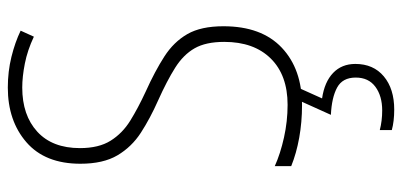

<svg xmlns="http://www.w3.org/2000/svg" viewBox="-282 -482 1004 479"><g transform="rotate(-90 219.5 -242.0)"><path d="M394 -186Q394 -91 340.5 -40.5Q287 10 197 10Q155 10 116 3Q77 -4 45 -17V-58Q76 -44 116.5 -35Q157 -26 198 -26Q272 -26 313.5 -68Q355 -110 355 -184Q355 -230 339 -258Q323 -286 290.5 -306.5Q258 -327 209 -349Q164 -369 128.5 -392Q93 -415 72 -450.5Q51 -486 51 -543Q51 -631 104.5 -677.5Q158 -724 241 -724Q281 -724 317.5 -715Q354 -706 383 -692L368 -659Q334 -675 301 -681.5Q268 -688 241 -688Q172 -688 131 -650.5Q90 -613 90 -544Q90 -497 108.5 -467.5Q127 -438 158.5 -418.5Q190 -399 231 -380Q282 -357 318.5 -333.5Q355 -310 374.5 -276Q394 -242 394 -186ZM300 143Q300 188 269 214Q238 240 186 240Q157 240 135 234V204Q158 210 184 210Q220 210 243 193Q266 176 266 144Q266 111 241 97.5Q216 84 173 82L210 0H241L214 60Q255 66 277.5 87.5Q300 109 300 143Z"/></g></svg>

Font: Noto Sans Lao Looped Condensed ExtraLight
Style: Regular
Weight: 200
Width: 3
Designer: Mark Frömberg, Ben Mitchell
Foundry: The Fontpad Ltd
Version: Version 1.002; ttfautohint (v1.8.4.7-5d5b)